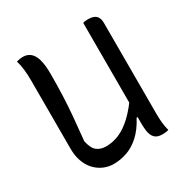

<svg xmlns="http://www.w3.org/2000/svg" viewBox="-165 -851 981 1008"><g transform="rotate(-30 325.0 -347.0)"><path d="M577 4Q572 6 566 7Q560 8 552.5 8.5Q545 9 538 9Q524 9 513 5.5Q502 2 494 -5.5Q486 -13 480.5 -26Q475 -39 473 -58Q471 -77 471 -103Q471 -204 471 -288Q471 -372 471 -443.5Q471 -515 471 -579.5Q471 -644 471 -706Q476 -708 481 -708.5Q486 -709 491 -709.5Q496 -710 502 -710Q523 -710 537 -704Q551 -698 558 -685Q565 -672 565 -651Q565 -582 565 -513Q565 -444 565 -375.5Q565 -307 565 -238Q565 -169 565 -100Q565 -72 567.5 -46.5Q570 -21 577 4ZM241 16Q208 16 179 3Q150 -10 128.5 -33.5Q107 -57 95 -91Q83 -125 83 -166Q83 -235 83 -303.5Q83 -372 83 -441.5Q83 -511 83 -578Q83 -617 79.5 -647.5Q76 -678 68 -704Q79 -707 88 -708.5Q97 -710 108 -710Q133 -710 151.5 -695Q170 -680 179.5 -647Q189 -614 189 -558Q189 -489 186.5 -427.5Q184 -366 178.5 -303.5Q173 -241 165 -165Q175 -118 197 -101Q219 -84 252 -84Q292 -84 331.5 -100.5Q371 -117 412.5 -156Q454 -195 499 -262V-135H465Q435 -78 398.5 -45Q362 -12 322 2Q282 16 241 16Z"/></g></svg>

Font: Recursive Casual
Style: Regular
Weight: 400
Version: Version 1.047